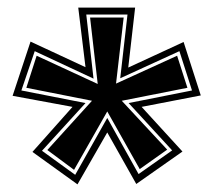

<svg xmlns="http://www.w3.org/2000/svg" viewBox="-20 -546 571 503"><path d="M183 -63 65 -148 170 -266 13 -295 60 -437 204 -370 185 -526H334L316 -369L461 -436L506 -296L351 -266L458 -149L337 -64L261 -199ZM177 -88 261 -237 343 -90 431 -152 317 -276 483 -309 450 -412 295 -341 314 -508H206L225 -340L71 -412L36 -309L204 -276L90 -151ZM174 -101 104 -153 221 -282 49 -316 76 -400 236 -326 216 -500H304L284 -327L444 -400L471 -316L299 -282L418 -154L346 -103L261 -254Z"/></svg>

Font: Alumni Sans Collegiate One
Style: Regular
Weight: 400
Designer: Robert E. Leuschke
Foundry: Robert E. Leuschke
Version: Version 1.100